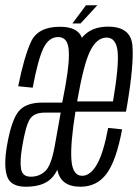

<svg xmlns="http://www.w3.org/2000/svg" viewBox="-28 -704 528 728"><path d="M70 4Q12.5 4 -1 -35.2Q-14.5 -74.5 -2 -149Q14 -244 40.8 -279.5Q67.5 -315 132.5 -315H208Q213.5 -346 219 -373L221.5 -387.5Q237 -475.5 232 -519.5Q227 -563.5 192.5 -563.5Q157 -563.5 136.5 -521Q116 -478.5 96 -371.5L41 -377Q63 -487 89.2 -544.8Q115.5 -602.5 199 -602.5Q267 -602.5 282.5 -561Q317 -603 381.5 -603Q467.5 -603 474 -532.2Q480.5 -461.5 453.5 -301.5Q451.5 -289.5 449.5 -280.5H258Q239 -161.5 242.5 -102Q246 -37.5 283.5 -37.5Q315 -37.5 339.8 -81Q364.5 -124.5 382 -219L435 -213.5Q413 -95 376.2 -45.5Q339.5 4 277 4Q201.5 4 189.5 -60.5Q179 -39.5 166 -27Q134.5 4 70 4ZM264.5 -319.5H400.5Q423.5 -456 418 -508Q412.5 -561.5 376 -561.5Q338 -561.5 312.5 -508Q288.5 -457.5 264.5 -319.5ZM179 -147.5 201.5 -273.5Q201.5 -275.5 202 -277H141.5Q100.5 -277 84.8 -251.5Q69 -226 56 -147Q47 -94 51.8 -64Q56.5 -34 89 -34Q121.5 -34 144.5 -56Q166 -77.5 179 -147.5ZM246.5 -615 298 -684H341L277.5 -615Z"/></svg>

Font: Anybody Condensed Light
Style: Italic
Weight: 300
Width: 3
Italic angle: -10°
Designer: Tyler Finck
Foundry: Etcetera Type Company
Version: Version 1.010; ttfautohint (v1.8.3) -l 8 -r 50 -G 200 -x 14 